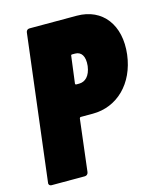

<svg xmlns="http://www.w3.org/2000/svg" viewBox="-107 -778 715 855"><g transform="rotate(-15 251.0 -350.0)"><path d="M328 -700H110C101 -700 95 -694 94 -685L12 -15C10 -6 16 0 24 0H178C186 0 193 -6 194 -15L223 -255C224 -258 226 -260 229 -260H284C397 -260 484 -345 500 -475C516 -608 447 -700 328 -700ZM260 -405H247C244 -405 242 -407 242 -410L258 -534C258 -537 260 -539 263 -539H277C305 -539 322 -517 317 -471C311 -426 288 -405 260 -405Z"/></g></svg>

Font: Barlow Condensed Black
Style: Italic
Weight: 900
Width: 3
Italic angle: -7°
Designer: Jeremy Tribby
Foundry: Tribby Type
Version: Version 1.422;hotconv 1.0.109;makeotfexe 2.5.65596